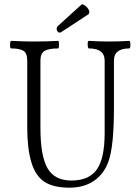

<svg xmlns="http://www.w3.org/2000/svg" viewBox="-20 -855 629 888"><path d="M256 -704Q248 -704 243.5 -714.5Q239 -725 248 -735L356 -833Q361 -838 373.5 -829Q386 -820 391 -808Q396 -796 389 -789L267 -709Q260 -704 256 -704ZM301 13Q227 13 185 -14.5Q143 -42 124 -108Q106 -170 106 -264V-575Q106 -609 88.5 -620Q71 -631 32 -631Q26 -631 26.5 -648.5Q27 -666 32 -666Q86 -663 140 -663Q195 -663 249 -666Q253 -666 253 -648.5Q253 -631 249 -631Q205 -631 186 -619.5Q167 -608 167 -575V-264Q167 -133 200 -76.5Q233 -20 310 -20Q392 -20 428 -71.5Q464 -123 464 -239V-575Q464 -631 391 -631Q386 -631 385.5 -648.5Q385 -666 391 -666Q438 -663 484 -663Q532 -663 578 -666Q583 -666 583 -648.5Q583 -631 578 -631Q507 -631 507 -575V-356Q507 -183 483 -112Q463 -53 416.5 -20Q370 13 301 13Z"/></svg>

Font: Junicode Cond Light
Style: Regular
Weight: 300
Width: 3
Designer: Peter S. Baker
Version: Version 2.201